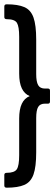

<svg xmlns="http://www.w3.org/2000/svg" viewBox="-23 -723 261 891"><path d="M8 148Q-3 148 -3 138V89Q-3 79 8 79Q44 79 55 62.5Q66 46 66 -3V-173Q66 -258 115 -277Q66 -297 66 -381V-552Q66 -600 55.5 -617Q45 -634 8 -634Q-3 -634 -3 -644V-693Q-3 -703 8 -703Q60 -703 90 -690Q120 -677 132.5 -641.5Q145 -606 145 -539V-379Q145 -344 154 -328Q163 -312 186 -312H200Q209 -312 209 -302V-252Q209 -242 200 -242H186Q163 -242 154 -226.5Q145 -211 145 -175V-16Q145 51 132.5 86.5Q120 122 90 135Q60 148 8 148Z"/></svg>

Font: Sofia Sans Condensed Medium
Style: Regular
Weight: 500
Designer: Botio Nikoltchev, Ani Petrova
Foundry: lettersoup
Version: Version 4.101; ttfautohint (v1.8.4.7-5d5b)